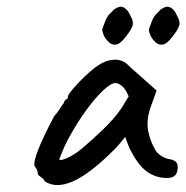

<svg xmlns="http://www.w3.org/2000/svg" viewBox="-20 -564 547 564"><path d="M112 -31Q108 -39 99.5 -44.5Q91 -50 91 -54Q91 -58 89 -64Q87 -70 83 -74Q78 -80 84.5 -102Q91 -124 106 -156.5Q121 -189 140 -224Q148 -232 156 -245Q164 -258 168 -262Q168 -266 171 -269.5Q174 -273 178 -273L180 -282Q181 -287 191 -299Q201 -311 215 -325.5Q229 -340 244.5 -353.5Q260 -367 270 -373Q291 -387 313.5 -388.5Q336 -390 352 -377Q355 -374 363 -366.5Q371 -359 382 -349.5Q393 -340 403 -331L440 -298L422 -248Q409 -208 415.5 -178Q422 -148 435 -126Q440 -115 453 -106.5Q466 -98 480 -96Q488 -95 495 -90Q502 -85 502 -74Q502 -59 496.5 -51.5Q491 -44 481 -42Q448 -38 419 -55Q390 -72 366 -118Q362 -124 355.5 -140.5Q349 -157 348 -162Q344 -157 334.5 -145.5Q325 -134 319 -128Q248 -56 197 -32.5Q146 -9 112 -31ZM154 -96Q156 -91 175.5 -99Q195 -107 220 -127Q254 -156 284.5 -185.5Q315 -215 336 -245L358 -281Q348 -304 337.5 -312Q327 -320 319 -320Q306 -320 283 -298.5Q260 -277 233 -240Q206 -203 180 -155Q169 -134 161.5 -115Q154 -96 154 -96ZM297 -443Q289 -450 284 -462.5Q279 -475 281 -480Q283 -486 289 -501.5Q295 -517 305 -526Q308 -528 312 -533Q316 -538 320 -539Q333 -548 344.5 -541.5Q356 -535 363 -518Q373 -501 369.5 -489Q366 -477 350 -457Q334 -435 320.5 -433Q307 -431 297 -443ZM434 -443Q426 -450 421 -462.5Q416 -475 418 -480Q420 -486 426 -501.5Q432 -517 442 -526Q445 -528 449 -533Q453 -538 457 -539Q470 -548 481.5 -541.5Q493 -535 500 -518Q510 -501 506.5 -489Q503 -477 487 -457Q471 -435 457.5 -433Q444 -431 434 -443Z"/></svg>

Font: Caveat Medium
Style: Regular
Weight: 500
Designer: Pablo Impallari
Foundry: Pablo Impallari
Version: Version 2.000